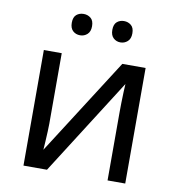

<svg xmlns="http://www.w3.org/2000/svg" viewBox="-82 -803 806 877"><g transform="rotate(10 321.5 -365.0)"><path d="M168 -536V-209Q168 -196 167 -172.5Q166 -149 164.5 -124.5Q163 -100 162 -87L449 -536H557V0H475V-316Q475 -332 475.5 -358Q476 -384 477 -409.5Q478 -435 479 -448L194 0H85V-536ZM189 -681Q189 -707 202.5 -718.5Q216 -730 236 -730Q255 -730 269 -718.5Q283 -707 283 -681Q283 -656 269 -643.5Q255 -631 236 -631Q216 -631 202.5 -643.5Q189 -656 189 -681ZM377 -681Q377 -707 390.5 -718.5Q404 -730 423 -730Q442 -730 456 -718.5Q470 -707 470 -681Q470 -656 456 -643.5Q442 -631 423 -631Q404 -631 390.5 -643.5Q377 -656 377 -681Z"/></g></svg>

Font: Noto Sans
Style: Regular
Weight: 400
Designer: Monotype Design Team
Foundry: Monotype Imaging Inc.
Version: Version 1.902